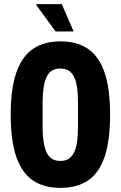

<svg xmlns="http://www.w3.org/2000/svg" viewBox="-20 -901 587 933"><path d="M273 12Q193 12 139.5 -24.5Q86 -61 59 -139.5Q32 -218 32 -344Q32 -469 59 -547.5Q86 -626 139.5 -663Q193 -700 273 -700Q355 -700 408.5 -663Q462 -626 488.5 -547.5Q515 -469 515 -344Q515 -218 488.5 -139.5Q462 -61 408.5 -24.5Q355 12 273 12ZM273 -119Q299 -119 315 -130Q331 -141 341 -162.5Q351 -184 355 -215Q359 -246 359 -287V-401Q359 -442 355 -473Q351 -504 341 -525Q331 -546 315 -557Q299 -568 273 -568Q248 -568 231.5 -557Q215 -546 205.5 -525Q196 -504 191.5 -473Q187 -442 187 -401V-287Q187 -246 191.5 -215Q196 -184 205.5 -162.5Q215 -141 231.5 -130Q248 -119 273 -119ZM338 -748H250L156 -877L157 -881H280Z"/></svg>

Font: Archivo ExtraCondensed ExtraBold
Style: Regular
Weight: 800
Width: 2
Designer: Hector Gatti
Foundry: Omnibus-Type
Version: Version 2.001